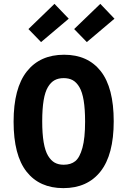

<svg xmlns="http://www.w3.org/2000/svg" viewBox="-20 -951 654 986"><path d="M126 -801.8 259.8 -931.2 333 -855 190.9 -734.9ZM360.8 -801.8 495.1 -931.2 567.9 -855 425.8 -734.9ZM564 -328.1Q564 -156.2 496.3 -70.6Q428.7 15.1 305.2 15.1Q183.1 15.1 116.5 -69.3Q49.8 -153.8 49.8 -326.2Q49.8 -498 117.7 -584Q185.5 -669.9 309.1 -669.9Q431.2 -669.9 497.6 -585.2Q564 -500.5 564 -328.1ZM307.1 -105Q343.8 -105 366.7 -123.5Q389.6 -142.1 403.3 -191.9Q417 -241.7 417 -326.2Q417 -390.6 409.7 -434.8Q402.3 -479 387.5 -503.9Q372.6 -528.8 353.3 -539.3Q334 -549.8 307.1 -549.8Q280.3 -549.8 260.7 -539.3Q241.2 -528.8 226.3 -504.2Q211.4 -479.5 204.1 -435.8Q196.8 -392.1 196.8 -328.1Q196.8 -264.2 204.3 -220Q211.9 -175.8 226.8 -151.1Q241.7 -126.5 261 -115.7Q280.3 -105 307.1 -105Z"/></svg>

Font: IntelOne Mono Bold
Style: Regular
Weight: 700
Designer: Fred Shallcrass
Foundry: Frere-Jones Type LLC
Version: Version 1.200;hotconv 1.1.0;makeotfexe 2.6.0;FJTRelease1.2